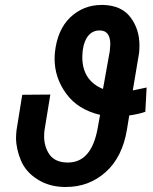

<svg xmlns="http://www.w3.org/2000/svg" viewBox="-20 -741 615 771"><path d="M568.8 -389.6 513.2 -377.9 538.6 -528.8C539.6 -539.1 540 -548.8 540 -558.6C540 -601.6 528.3 -639.2 504.4 -670.9C480.5 -703.1 443.8 -719.7 394.5 -721.2C392.6 -721.2 390.6 -721.2 388.7 -721.2C339.4 -721.2 297.4 -704.6 262.2 -671.4C227.1 -637.7 206.5 -589.8 200.2 -527.8C199.7 -520.5 199.2 -513.2 199.2 -505.9C199.2 -454.1 214.8 -407.2 246.1 -364.7C276.9 -322.3 322.3 -293.9 381.8 -279.8L372.1 -225.6C355.5 -134.3 315.9 -88.4 252.9 -88.4C251 -88.4 249.5 -88.4 248 -88.4C216.3 -89.4 193.4 -100.1 178.7 -120.6C164.6 -141.1 157.2 -165.5 157.2 -193.4C157.2 -201.2 157.7 -209.5 158.7 -217.8L182.1 -361.3L69.3 -360.4L46.4 -218.3C45.4 -208 44.4 -197.8 44.4 -188C44.4 -157.7 51.3 -127.4 64 -96.7C77.1 -65.9 98.6 -41 129.4 -21.5C160.2 -1.5 195.8 8.8 236.8 9.8C239.7 9.8 242.7 9.8 245.6 9.8C307.1 9.8 359.9 -10.3 404.8 -50.3C449.2 -90.3 477.5 -147 489.7 -220.2L499 -277.3C523.4 -280.8 544.9 -285.6 563.5 -292ZM312.5 -541C319.8 -591.3 344.2 -618.7 379.4 -618.7C380.4 -618.7 380.9 -618.7 381.8 -618.7C409.2 -618.2 422.9 -599.6 422.9 -563L420.9 -536.1L393.6 -383.8C338.4 -406.2 310.5 -449.2 310.5 -511.7C310.5 -518.1 311 -524.4 311.5 -530.8Z"/></svg>

Font: Roboto Medium
Style: Italic
Weight: 500
Italic angle: -12°
Designer: Google
Version: Version 2.137; 2017